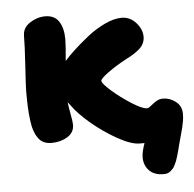

<svg xmlns="http://www.w3.org/2000/svg" viewBox="-51 -569 816 808"><g transform="rotate(-5 357.0 -165.5)"><path d="M149.9 15.1Q130.9 15.1 116.9 8.5Q103 2 93.3 -12Q83.5 -25.9 77.4 -43.7Q71.3 -61.5 67.9 -88.6Q64.5 -115.7 63.2 -143.6Q62 -171.4 62 -210Q62 -231.9 67.6 -317.9Q73.2 -403.8 73.2 -443.8Q73.2 -478 104 -498Q134.8 -518.1 168.9 -518.1Q208 -518.1 226.6 -490Q245.1 -461.9 245.1 -415Q245.1 -387.7 238.8 -323.2Q255.4 -342.3 280.8 -366Q306.2 -389.6 341.6 -418Q377 -446.3 416.7 -465.1Q456.5 -483.9 488.8 -483.9Q523.9 -483.9 549.1 -456.1Q574.2 -428.2 574.2 -397Q574.2 -368.7 553.5 -348.6Q532.7 -328.6 495.1 -310.1Q448.2 -285.2 414.6 -260.5Q380.9 -235.8 380.9 -227.1Q380.9 -215.8 417.5 -183.6Q454.1 -151.4 498.5 -123.3Q543 -95.2 562 -95.2Q569.3 -95.2 579.3 -103.8Q589.4 -112.3 602.8 -121.1Q616.2 -129.9 632.8 -129.9Q661.6 -129.9 686.3 -110.8Q710.9 -91.8 710.9 -58.1Q710.9 -43.9 708.3 -28.1Q705.6 -12.2 702.6 -0.5Q699.7 11.2 693.6 32.7Q687.5 54.2 684.1 67.9Q679.7 85.9 677.7 93Q675.8 100.1 671.6 114.7Q667.5 129.4 664.8 135.7Q662.1 142.1 657.2 152.6Q652.3 163.1 647.9 167.5Q643.6 171.9 637.5 177.5Q631.3 183.1 624 185.1Q616.7 187 607.9 187Q568.4 187 547.1 164.8Q525.9 142.6 525.9 108.9Q525.9 86.9 539.1 49.8H519Q482.9 49.8 425.8 17.8Q368.7 -14.2 318.6 -56.6Q268.6 -99.1 244.1 -133.8Q242.2 -136.2 238 -141.8Q233.9 -147.5 231.9 -149.9Q234.4 -127.4 240.2 -96.7Q246.1 -65.9 246.1 -53.2Q246.1 -20.5 217 -2.7Q188 15.1 149.9 15.1Z"/></g></svg>

Font: Shantell Sans Irregular Bouncy
Style: Regular
Weight: 800
Designer: Stephen Nixon, Anya Danilova, Shantell Martin
Foundry: Arrow Type
Version: Version 1.006;[9816181b4]